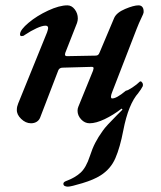

<svg xmlns="http://www.w3.org/2000/svg" viewBox="-20 -447 602 718"><path d="M400 -104Q391 -82 398 -79Q414 -77 451 -108Q457 -108 474.5 -119.5Q492 -131 503 -142Q505 -143 507 -142.5Q509 -142 510 -140Q516 -135 514 -125Q508 -113 497 -99L498 -100Q460 -58 441 41Q429 104 411.5 144.5Q394 185 356 209Q331 225 288 238Q245 251 234 251Q227 251 222 248.5Q217 246 217 240Q217 234 227 230Q260 218 281 199Q302 180 316 137Q325 109 336 87.5Q347 66 365 41Q376 25 418 -17Q438 -37 438 -37L435 -41Q404 -17 371.5 -1.5Q339 14 315 14Q297 14 283.5 -0.5Q270 -15 270 -33Q270 -41 273 -48L328 -183L330 -192Q330 -197 323 -197L215 -194Q202 -194 198 -184L130 -7Q126 3 117 8.5Q108 14 96 14Q76 14 59 -2.5Q42 -19 43 -37Q43 -48 48 -60L156 -326Q160 -338 160 -342Q160 -351 150 -351Q138 -351 117 -341.5Q96 -332 72 -316Q68 -312 61 -312Q54 -312 55 -320Q56 -336 87 -362Q118 -388 160 -407.5Q202 -427 232 -427Q248 -427 259.5 -412Q271 -397 271 -378Q271 -370 268 -361L224 -249L223 -243Q223 -237 231 -237L337 -239Q343 -239 346.5 -241.5Q350 -244 353 -252L407 -380Q416 -400 448 -413.5Q480 -427 498 -427Q508 -427 513 -420Q518 -413 517 -400Q517 -397 508.5 -379.5Q500 -362 491 -339Z"/></svg>

Font: EB Garamond SemiBold
Style: Italic
Weight: 600
Italic angle: -17.2°
Designer: Georg Duffner and Octavio Pardo
Foundry: Georg Duffner
Version: Version 1.000